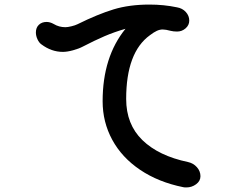

<svg xmlns="http://www.w3.org/2000/svg" viewBox="-20 -774 1040 840"><path d="M857 -3Q857 18 838 32Q819 46 796 46Q786 46 782 45Q673 23 593 -31Q513 -85 471 -162.5Q429 -240 429 -331Q429 -525 529 -648Q480 -634 437 -615.5Q394 -597 342 -570Q325 -561 299.5 -554Q274 -547 255 -547Q205 -547 161 -580Q151 -587 144 -602Q137 -617 137 -632Q137 -653 150 -665.5Q163 -678 184 -678Q199 -678 215 -669Q238 -655 266 -655Q276 -655 292.5 -659Q309 -663 319 -668Q408 -712 477 -733Q546 -754 634 -754Q697 -754 754 -742Q778 -738 793 -721.5Q808 -705 808 -684Q808 -664 792 -650Q776 -636 755 -636Q739 -636 727 -639Q705 -645 692 -645Q679 -645 666 -639Q653 -633 636 -620Q532 -545 532 -341Q532 -230 603 -161Q674 -92 803 -65Q826 -60 841.5 -42.5Q857 -25 857 -3Z"/></svg>

Font: Tsukimi Rounded SemiBold
Style: Regular
Weight: 600
Designer: Takashi Funayama
Foundry: Takashi Funayama
Version: Version 1.032; ttfautohint (v1.8.3)